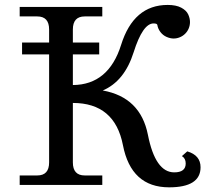

<svg xmlns="http://www.w3.org/2000/svg" viewBox="-20 -761 870 790"><path d="M388.2 -537.1H70.8V-585.9H388.2ZM279.8 -337.4V-92.8Q279.8 -39.1 328.6 -39.1H400.9V0H61V-39.1H133.3Q182.1 -39.1 182.1 -92.8V-639.6Q182.1 -693.4 133.3 -693.4H61V-732.4H400.9V-693.4H328.6Q279.8 -693.4 279.8 -639.6V-411.1Q426.8 -412.1 478.3 -576.4Q529.8 -740.7 669.9 -740.7Q704.6 -740.7 725.6 -729.5Q746.6 -718.3 754.2 -702.1Q761.7 -686 761.7 -670.4Q761.7 -656.7 756.6 -644.3Q751.5 -631.8 741.9 -622.3Q732.4 -612.8 720 -607.7Q707.5 -602.5 694.3 -602.5Q680.7 -602.5 665.5 -609.1Q650.4 -615.7 640.1 -629.2Q629.9 -642.6 627.4 -658.2Q626.5 -664.6 611.8 -664.6Q567.4 -664.6 529.8 -545.7Q492.2 -426.8 402.8 -388.7Q558.1 -360.8 588.6 -206.3Q619.1 -51.8 696.8 -51.8Q744.1 -51.8 744.1 -88.4Q744.1 -109.4 728.5 -118.7L750.5 -138.2Q805.2 -122.1 805.2 -72.8Q805.2 9.8 675.8 9.8Q519.5 9.8 485.8 -163.8Q452.1 -337.4 279.8 -337.4Z"/></svg>

Font: Munson
Style: Regular
Weight: 400
Designer: Paul James MIller
Foundry: High-Logic / Made with FontCreator
Version: Version 2.10;May 5, 2019;FontCreator 11.5.0.2430 64-bit